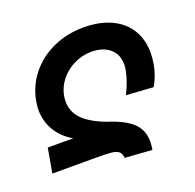

<svg xmlns="http://www.w3.org/2000/svg" viewBox="-106 -671 813 800"><g transform="rotate(-20 300.0 -271.0)"><path d="M209 -31.5H180H13L32 -140H145Q99.5 -165.5 74.2 -207.8Q49 -250 49 -300.5Q49 -315.5 52.5 -336.5Q64 -402 104.8 -452.8Q145.5 -503.5 207.5 -531.5Q269.5 -559.5 342.5 -559.5Q413 -559.5 464.2 -535.8Q515.5 -512 542.8 -468Q570 -424 570 -365Q570 -341 565.5 -315.5Q557.5 -268.5 533 -225.5L412.5 -233.5Q425 -257 434.2 -283.5Q443.5 -310 447.5 -332Q450 -346 450 -356.5Q450 -402 419.5 -427.5Q389 -453 338.5 -453Q299.5 -453 263 -435.8Q226.5 -418.5 201.5 -387.8Q176.5 -357 169.5 -318.5Q167.5 -307 167.5 -294Q167.5 -248 200.5 -214.8Q233.5 -181.5 299.5 -157Q374 -133.5 408 -101.2Q442 -69 442 -17.5Q442 -4.5 438.5 18.5L318.5 10Q317 -9.5 306.5 -18.2Q296 -27 274.8 -29.2Q253.5 -31.5 209 -31.5Z"/></g></svg>

Font: JuliaMono
Style: Bold Italic
Weight: 700
Italic angle: -9°
Monospace: yes
Designer: cormullion
Foundry: corm
Version: Version 0.057; ttfautohint (v1.8.4)